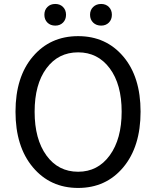

<svg xmlns="http://www.w3.org/2000/svg" viewBox="-20 -928 781 961"><path d="M57.6 -369.1Q57.6 -543 144.5 -645Q231.4 -747.1 371.1 -747.1Q510.7 -747.1 597.2 -645Q683.6 -543 683.6 -369.1Q683.6 -194.3 597.2 -90.8Q510.7 12.7 371.1 12.7Q231.4 12.7 144.5 -90.8Q57.6 -194.3 57.6 -369.1ZM371.1 -68.4Q469.7 -68.4 529.3 -150.4Q588.9 -232.4 588.9 -369.1Q588.9 -505.9 529.3 -585.9Q469.7 -666 371.1 -666Q271.5 -666 212.4 -585.9Q153.3 -505.9 153.3 -368.7Q153.3 -231.4 212.4 -149.9Q271.5 -68.4 371.1 -68.4ZM256.8 -799.8Q232.4 -799.8 217.3 -814.9Q202.1 -830.1 202.1 -854Q202.1 -877.9 217.3 -893.1Q232.4 -908.2 256.8 -908.2Q280.3 -908.2 295.4 -893.1Q310.5 -877.9 310.5 -854Q310.5 -830.1 295.4 -814.9Q280.3 -799.8 256.8 -799.8ZM486.3 -799.8Q461.9 -799.8 446.3 -814.9Q430.7 -830.1 430.7 -854Q430.7 -877.9 446.3 -893.1Q461.9 -908.2 486.3 -908.2Q509.8 -908.2 524.9 -893.1Q540 -877.9 540 -854Q540 -830.1 524.9 -814.9Q509.8 -799.8 486.3 -799.8Z"/></svg>

Font: Gen Jyuu Gothic P Regular
Style: Regular
Weight: 400
Designer: [Source Han Sans]
Ryoko NISHIZUKA  (kana & ideographs); Paul D. Hunt (Latin, Greek & Cyrillic); Wenlong ZHANG  (bopomofo
Version: Version 1.002.20150607